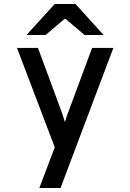

<svg xmlns="http://www.w3.org/2000/svg" viewBox="-20 -752 656 966"><path d="M178 194 255.5 -11 65.5 -511H171L291 -186.5Q295 -175 299 -162.5Q303 -150 306.5 -137.5Q310.5 -150.5 314.5 -162.8Q318.5 -175 323 -186.5L443.5 -511H550.5L284.5 194ZM113.5 -576 255.5 -732H360L501 -576H405.5L307.5 -659L209.5 -576Z"/></svg>

Font: Overpass Mono Light SemiBold
Style: Regular
Weight: 600
Monospace: yes
Version: Version 4.000